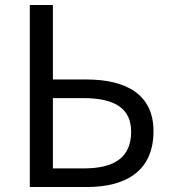

<svg xmlns="http://www.w3.org/2000/svg" viewBox="-20 -753 688 773"><path d="M100 0H329C493 0 598 -69 598 -225C598 -372 489 -433 328 -433H193V-733H100ZM193 -75V-358H315C443 -358 508 -316 508 -223C508 -120 442 -75 317 -75Z"/></svg>

Font: Source Han Sans KR Regular
Style: Regular
Weight: 400
Designer: Ryoko NISHIZUKA (kana & ideographs); Paul D. Hunt (Latin, Greek & Cyrillic); Wenlong ZHANG (bopomofo); Sandoll Communica
Foundry: Adobe Systems Incorporated
Version: Version 1.004;PS 1.004;hotconv 1.0.82;makeotf.lib2.5.63406